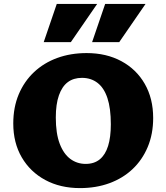

<svg xmlns="http://www.w3.org/2000/svg" viewBox="-20 -947 853 984"><path d="M390 17Q289 17 212 -24.5Q135 -66 91.5 -140.5Q48 -215 48 -314Q48 -397 76 -463.5Q104 -530 154.5 -577.5Q205 -625 273.5 -650Q342 -675 424 -675Q525 -675 602 -633.5Q679 -592 722 -517Q765 -442 765 -342Q765 -260 737 -193.5Q709 -127 659 -80Q609 -33 540.5 -8Q472 17 390 17ZM419 -107Q463 -107 491.5 -130.5Q520 -154 534 -199Q548 -244 548 -310Q548 -392 530.5 -444.5Q513 -497 479.5 -522.5Q446 -548 400 -548Q357 -548 327.5 -526Q298 -504 282 -458.5Q266 -413 266 -345Q266 -263 286 -210.5Q306 -158 340.5 -132.5Q375 -107 419 -107ZM204 -731 271 -927H478L343 -731ZM452 -731 519 -927H726L591 -731Z"/></svg>

Font: Ysabeau Infant Black
Style: Regular
Weight: 900
Designer: Christian Thalmann (Catharsis Fonts)
Version: Version 2.001;gftools[0.9.30]; featfreeze: ss01,ss02,lnum